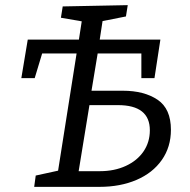

<svg xmlns="http://www.w3.org/2000/svg" viewBox="-20 -727 740 747"><path d="M458 -374Q541 -374 593 -339Q645 -304 645 -222Q645 -155 609.5 -104.5Q574 -54 511 -27Q448 0 367 0H113L119 -44L206 -63L278 -519H144L115 -423H63L88 -573H287L298 -644L217 -658L224 -702L477 -707L470 -663L379 -645L368 -573H604L581 -423H530V-519H360L336 -374ZM369 -61Q425 -61 469.5 -81.5Q514 -102 538.5 -138Q563 -174 563 -220Q563 -318 439 -318H328L286 -61Z"/></svg>

Font: Bitter Pro
Style: Italic
Weight: 400
Italic angle: -9°
Designer: Sol Matas, and Bitter project Authors
Foundry: Sol Matas
Version: Version 1.010